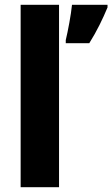

<svg xmlns="http://www.w3.org/2000/svg" viewBox="-20 -831 468 800"><path d="M226 -51V-811H66V-51ZM428 -800V-811H280C276 -770 263 -701 254 -664V-651H352C384 -702 408 -752 428 -800Z"/></svg>

Font: Noto Sans Tamil UI SemiCondensed ExtraBold
Style: Regular
Weight: 800
Width: 4
Designer: Jelle Bosma - Monotype Design Team
Foundry: Monotype Imaging Inc.
Version: Version 2.004